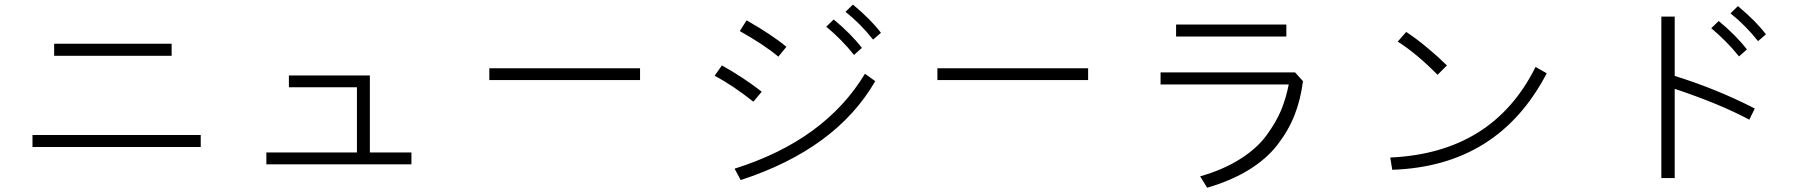

<svg xmlns="http://www.w3.org/2000/svg" viewBox="-20 -791 8040 857"><path d="M221.7 -542V-595.7H746.1V-542ZM125 -134.8V-188.5H876V-134.8Z M1168.9 -57.6V-110.4H1573.2V-401.4H1269.5V-454.1H1630.9V-110.4H1816.4V-57.6Z M2164.1 -433.6V-486.3H2836.9V-433.6Z M3282.2 -652.3 3312.5 -700.2Q3425.8 -635.7 3490.2 -582L3454.1 -538.1Q3391.6 -590.8 3282.2 -652.3ZM3169.9 -453.1 3202.1 -499Q3296.9 -446.3 3379.9 -381.8L3342.8 -336.9Q3254.9 -407.2 3169.9 -453.1ZM3258.8 -38.1Q3662.1 -165 3840.8 -461.9L3886.7 -428.7Q3711.9 -126 3286.1 12.7ZM3753.9 -738.3 3787.1 -770.5Q3869.1 -702.1 3912.1 -644.5L3877 -614.3Q3821.3 -684.6 3753.9 -738.3ZM3668 -671.9 3701.2 -704.1Q3779.3 -639.6 3827.1 -577.1L3792 -545.9Q3737.3 -614.3 3668 -671.9Z M4164.1 -433.6V-486.3H4836.9V-433.6Z M5229.5 -627.9V-681.6H5721.7V-627.9ZM5160.2 -414.1V-467.8H5760.7L5795.9 -428.7Q5785.2 -345.7 5758.3 -277.3Q5731.4 -209 5682.6 -145.5Q5633.8 -82 5554.7 -33.2Q5475.6 15.6 5368.2 46.9L5336.9 -3.9Q5439.5 -33.2 5514.6 -80.6Q5589.8 -127.9 5632.8 -186.5Q5675.8 -245.1 5697.8 -297.9Q5719.7 -350.6 5732.4 -414.1Z M6218.8 -605.5 6256.8 -648.4Q6343.8 -590.8 6438.5 -499L6396.5 -457Q6305.7 -549.8 6218.8 -605.5ZM6185.5 -87.9Q6643.6 -108.4 6834 -492.2L6883.8 -463.9Q6668 -48.8 6194.3 -33.2Z M7395.5 3.9V-716.8H7455.1V-452.1Q7643.6 -393.6 7812.5 -306.6L7788.1 -256.8Q7657.2 -327.1 7455.1 -394.5V3.9ZM7704.1 -731.4 7737.3 -763.7Q7819.3 -695.3 7862.3 -637.7L7827.1 -607.4Q7771.5 -677.7 7704.1 -731.4ZM7618.2 -665 7651.4 -697.3Q7729.5 -632.8 7777.3 -570.3L7742.2 -539.1Q7687.5 -607.4 7618.2 -665Z"/></svg>

Font: Gothic A1 Light
Style: Regular
Weight: 300
Version: Version 2.50